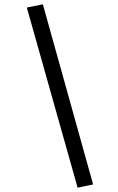

<svg xmlns="http://www.w3.org/2000/svg" viewBox="-20 -801 540 877"><path d="M175.8 -781.2 405.3 41.5 334.5 56.2 102.5 -766.6Z"/></svg>

Font: Andika DR AuSIL
Style: Regular
Weight: 400
Designer: Annie Olsen & Victor Gaultney
Foundry: SIL International
Version: Version 0.003